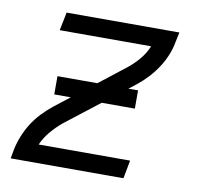

<svg xmlns="http://www.w3.org/2000/svg" viewBox="-65 -597 680 664"><g transform="rotate(10 275.0 -265.0)"><path d="M14 0 20 -33Q25 -57 34.5 -80.5Q44 -104 57.5 -125.5Q71 -147 89 -166Q107 -185 127 -201L355 -379Q378 -397 396.5 -419Q415 -441 425 -466H104L117 -530H513L506 -497Q502 -473 492.5 -449.5Q483 -426 469 -404.5Q455 -383 437.5 -364Q420 -345 400 -329L171 -151Q149 -133 130.5 -111Q112 -89 101 -64H422L410 0ZM407 -244H124V-308H407Z"/></g></svg>

Font: Lode Term
Style: Italic
Weight: 400
Italic angle: -11°
Monospace: yes
Designer: Belleve Invis
Foundry: Belleve Invis
Version: Version 29.2.0